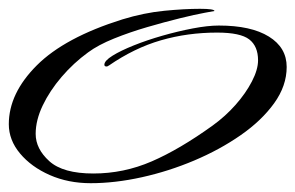

<svg xmlns="http://www.w3.org/2000/svg" viewBox="-30 -395 671 436"><path d="M176 21Q125 21 83 2.5Q41 -16 15.5 -46.5Q-10 -77 -10 -113Q-10 -183 53.5 -246.5Q117 -310 248 -351Q297 -366 343 -370.5Q389 -375 424 -375Q457 -375 457 -370Q457 -370 435 -366Q413 -362 378.5 -353.5Q344 -345 304.5 -333.5Q265 -322 229 -307.5Q193 -293 170 -276Q137 -252 110 -220.5Q83 -189 67 -155.5Q51 -122 51 -91Q51 -57 82 -29Q113 -1 182 -1Q251 -1 314.5 -28.5Q378 -56 453 -110Q482 -131 505 -157Q528 -183 542 -210Q556 -237 556 -258Q556 -290 536 -305.5Q516 -321 463 -321Q396 -321 335.5 -303.5Q275 -286 217 -246Q218 -247 216 -245.5Q214 -244 212 -244Q207 -244 207 -248Q207 -257 225.5 -268.5Q244 -280 274 -292Q304 -304 339 -314Q374 -324 408 -330.5Q442 -337 467 -337Q540 -337 580.5 -312Q621 -287 621 -243Q621 -200 592.5 -160.5Q564 -121 516.5 -88Q469 -55 411 -30.5Q353 -6 292 7.5Q231 21 176 21Z"/></svg>

Font: Corinthia
Style: Bold
Weight: 700
Designer: Robert E. Leuschke
Foundry: Robert E. Leuschke
Version: Version 1.013; ttfautohint (v1.8.3)